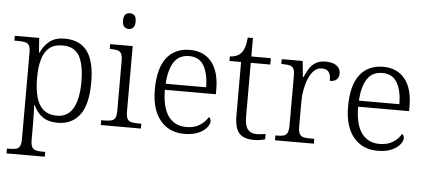

<svg xmlns="http://www.w3.org/2000/svg" viewBox="-60 -887 2808 1264"><g transform="rotate(5 1344.5 -255.0)"><path d="M21 240V208H39Q65 208 82 203.5Q99 199 106.5 183Q114 167 114 133V-433Q114 -466 106 -480.5Q98 -495 80.5 -499.5Q63 -504 35 -504H8V-536H169L176 -440H180Q200 -486 237.5 -516Q275 -546 337 -546Q437 -546 486.5 -480Q536 -414 536 -273Q536 -127 484 -58.5Q432 10 338 10Q277 10 238 -17.5Q199 -45 178 -93H175Q175 -72 176.5 -41Q178 -10 178 25V136Q178 169 186.5 184Q195 199 211.5 203.5Q228 208 254 208H274V240ZM330 -36Q401 -36 436 -97Q471 -158 471 -271Q471 -385 438.5 -442.5Q406 -500 328 -500Q272 -500 239.5 -473Q207 -446 192.5 -395Q178 -344 178 -274Q178 -200 192.5 -146.5Q207 -93 240.5 -64.5Q274 -36 330 -36Z M623 0V-32H643Q672 -32 689.5 -36.5Q707 -41 715 -55.5Q723 -70 723 -102V-431Q723 -465 715 -480Q707 -495 690.5 -499.5Q674 -504 648 -504H638V-536H787V-105Q787 -72 795 -56.5Q803 -41 820.5 -36.5Q838 -32 867 -32H888V0ZM751 -646Q733 -646 721 -657.5Q709 -669 709 -698Q709 -728 721 -739Q733 -750 751 -750Q768 -750 780 -739Q792 -728 792 -698Q792 -669 780 -657.5Q768 -646 751 -646Z M1175 10Q1074 10 1015.5 -61.5Q957 -133 957 -263Q957 -404 1011.5 -474Q1066 -544 1166 -544Q1257 -544 1308.5 -481Q1360 -418 1360 -299V-268H1023Q1024 -149 1066.5 -92.5Q1109 -36 1184 -36Q1238 -36 1273.5 -59Q1309 -82 1327 -114Q1333 -111 1337 -104Q1341 -97 1341 -87Q1341 -69 1323 -46Q1305 -23 1268 -6.5Q1231 10 1175 10ZM1292 -308Q1292 -396 1261.5 -449.5Q1231 -503 1164 -503Q1096 -503 1063 -451.5Q1030 -400 1025 -308Z M1635 10Q1567 10 1537 -24.5Q1507 -59 1507 -143V-494H1430V-524Q1449 -524 1468.5 -531Q1488 -538 1501 -551Q1515 -565 1524 -590Q1533 -615 1537 -658H1571V-536H1700V-494H1571V-137Q1571 -81 1590.5 -55.5Q1610 -30 1648 -30Q1665 -30 1679 -31.5Q1693 -33 1709 -36V-1Q1695 4 1674.5 7Q1654 10 1635 10Z M1774 0V-32H1786Q1812 -32 1828.5 -36.5Q1845 -41 1853 -57Q1861 -73 1861 -107V-433Q1861 -466 1853 -480.5Q1845 -495 1827.5 -499.5Q1810 -504 1781 -504H1772V-536H1910L1921 -431H1925Q1938 -461 1954 -487Q1970 -513 1996 -529Q2022 -545 2063 -545Q2110 -545 2135 -526Q2160 -507 2160 -474Q2160 -452 2146 -436.5Q2132 -421 2100 -421Q2100 -449 2093.5 -466Q2087 -483 2074 -490.5Q2061 -498 2040 -498Q2011 -498 1989.5 -477Q1968 -456 1954 -422.5Q1940 -389 1932.5 -350Q1925 -311 1925 -274V-104Q1925 -71 1933.5 -56Q1942 -41 1958.5 -36.5Q1975 -32 2000 -32H2031V0Z M2452 10Q2351 10 2292.5 -61.5Q2234 -133 2234 -263Q2234 -404 2288.5 -474Q2343 -544 2443 -544Q2534 -544 2585.5 -481Q2637 -418 2637 -299V-268H2300Q2301 -149 2343.5 -92.5Q2386 -36 2461 -36Q2515 -36 2550.5 -59Q2586 -82 2604 -114Q2610 -111 2614 -104Q2618 -97 2618 -87Q2618 -69 2600 -46Q2582 -23 2545 -6.5Q2508 10 2452 10ZM2569 -308Q2569 -396 2538.5 -449.5Q2508 -503 2441 -503Q2373 -503 2340 -451.5Q2307 -400 2302 -308Z"/></g></svg>

Font: Noto Serif Khmer Light
Style: Regular
Weight: 300
Version: Version 2.003